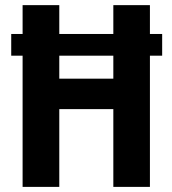

<svg xmlns="http://www.w3.org/2000/svg" viewBox="-20 -731 671 751"><path d="M211.9 -423.3H423.3V-513.2H211.9ZM566.4 -598.1H614.3V-513.2H566.4V0H423.3V-304.2H211.9V0H68.4V-513.2H23.9V-598.1H68.4V-710.9H211.9V-598.1H423.3V-710.9H566.4Z"/></svg>

Font: RobotoCondensed-Bold
Style: Bold
Weight: 700
Designer: Google
Version: Version 2.001240; 2014